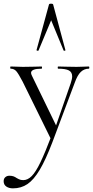

<svg xmlns="http://www.w3.org/2000/svg" viewBox="-55 -750 510 1051"><path d="M431 -374Q406 -374 387.5 -356.5Q369 -339 354 -297L232 28Q195 125 162.5 179.5Q130 234 95.5 257.5Q61 281 16 281Q-6 281 -20.5 271Q-35 261 -35 242Q-35 228 -26 220Q-17 212 -4 212Q9 212 18 215Q27 218 37 225Q39 226 48.5 231Q58 236 72 236Q97 236 119 213.5Q141 191 166.5 138Q192 85 228 -10L227 18L69 -303Q46 -347 34 -360.5Q22 -374 3 -374Q1 -374 1 -380Q1 -386 3 -386L37 -385Q49 -384 70 -384L134 -385Q148 -386 173 -386Q175 -386 175 -380Q175 -374 173 -374Q115 -374 115 -351Q115 -345 120 -335L257 -53L234 -12L332 -294Q340 -318 340 -332Q340 -355 322 -364.5Q304 -374 263 -374Q261 -374 261 -380Q261 -386 263 -386Q290 -386 304 -385L364 -384L400 -385Q410 -386 431 -386Q434 -386 434 -380Q434 -374 431 -374ZM293 -474 225 -639 156 -474Q156 -472 152 -472Q149 -472 146.5 -473.5Q144 -475 145 -476L213 -725Q214 -730 224 -730Q235 -730 236 -725L303 -476Q305 -474 299.5 -472.5Q294 -471 293 -474Z"/></svg>

Font: Cormorant
Style: Regular
Weight: 400
Designer: Christian Thalmann (Catharsis Fonts)
Foundry: Catharsis Fonts
Version: Version 4.000